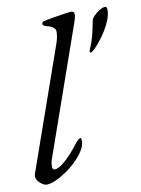

<svg xmlns="http://www.w3.org/2000/svg" viewBox="-83 -766 613 836"><g transform="rotate(-10 224.0 -347.5)"><path d="M56 14Q43 14 27 0Q11 -14 11 -30Q11 -36 13 -42L203 -583Q208 -597 210.5 -610Q213 -623 213 -636Q213 -645 203.5 -653Q194 -661 180 -664Q170 -666 164 -669.5Q158 -673 158 -677Q158 -680 158.5 -682Q159 -684 160.5 -686Q162 -688 164 -688Q183 -693 210 -697.5Q237 -702 260.5 -705.5Q284 -709 292 -709Q297 -709 300.5 -705.5Q304 -702 304 -694Q304 -688 302 -680.5Q300 -673 298 -666L96 -90Q93 -82 92 -74.5Q91 -67 91 -61Q91 -45 101 -45Q115 -45 135.5 -60.5Q156 -76 176 -98Q196 -120 208 -137Q214 -145 222 -152.5Q230 -160 234 -160Q238 -160 238.5 -156.5Q239 -153 239 -147Q239 -127 225.5 -105Q212 -83 190 -61.5Q168 -40 143 -23Q118 -6 95 4Q72 14 56 14ZM345 -519Q340 -519 340 -525Q340 -529 342 -533Q344 -537 346 -542Q355 -563 362 -588.5Q369 -614 376 -653Q378 -664 389.5 -675.5Q401 -687 415 -695.5Q429 -704 440 -704Q445 -704 446.5 -699Q448 -694 448 -689Q448 -669 439 -646Q430 -623 416 -600.5Q402 -578 387 -559.5Q372 -541 360.5 -530Q349 -519 345 -519Z"/></g></svg>

Font: EB Garamond
Style: Italic
Weight: 400
Italic angle: -17.2°
Designer: Georg Duffner and Octavio Pardo
Foundry: Georg Duffner
Version: Version 1.001